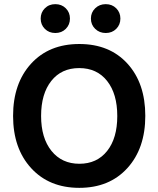

<svg xmlns="http://www.w3.org/2000/svg" viewBox="-20 -898 763 925"><path d="M246.5 -878Q277 -878 297 -858Q317 -838 317 -808.5Q317 -779 297 -759Q277 -739 246.5 -739Q216 -739 196 -759Q176 -779 176 -808.5Q176 -838 196 -858Q216 -878 246.5 -878ZM489.5 -878Q520 -878 540 -858Q560 -838 560 -808.5Q560 -779 540 -759Q520 -739 489.5 -739Q459 -739 438.5 -759Q418 -779 418 -808.5Q418 -838 438.5 -858Q459 -878 489.5 -878ZM361.5 -570Q276 -570 227 -508Q178 -446 178 -339.5Q178 -233 228 -171Q278 -109 362.5 -109Q447 -109 496 -170.5Q545 -232 545 -339Q545 -446 496 -508Q447 -570 361.5 -570ZM362 -686Q508 -686 594 -591.5Q680 -497 680 -340Q680 -183 593.5 -88Q507 7 362 7Q217 7 130 -88Q43 -183 43 -339.5Q43 -496 129.5 -591Q216 -686 362 -686Z"/></svg>

Font: Hind Kochi SemiBold
Style: Regular
Weight: 600
Designer: Dhruvi Tolia
Foundry: Indian Type Foundry
Version: Version 0.702;PS 1.0;hotconv 1.0.81;makeotf.lib2.5.63406